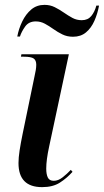

<svg xmlns="http://www.w3.org/2000/svg" viewBox="-20 -759 427 789"><path d="M153 10Q56 10 56 -89Q56 -111 60.5 -140.5Q65 -170 73 -209L122 -446Q125 -459 127 -471Q129 -483 129 -493Q129 -511 118.5 -518.5Q108 -526 78 -526H66L68 -536H263L182 -157Q170 -102 170 -66Q170 -43 176.5 -29.5Q183 -16 201 -16Q219 -16 237 -30Q255 -44 271 -61L278 -53Q255 -27 226 -8.5Q197 10 153 10ZM280 -608Q256 -608 236.5 -617.5Q217 -627 199.5 -639.5Q182 -652 164.5 -661.5Q147 -671 127 -671Q98 -671 83 -649.5Q68 -628 62 -609H51Q57 -641 71.5 -671Q86 -701 108.5 -720Q131 -739 163 -739Q186 -739 205 -729.5Q224 -720 242 -707.5Q260 -695 277.5 -685.5Q295 -676 316 -676Q341 -676 355 -693Q369 -710 376 -736H387Q381 -703 368 -673.5Q355 -644 333.5 -626Q312 -608 280 -608Z"/></svg>

Font: Noto Serif Display Condensed SemiBold
Style: Italic
Weight: 600
Width: 3
Italic angle: -12°
Designer: Monotype Design Team
Foundry: Monotype Imaging Inc.
Version: Version 2.009